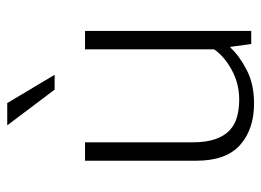

<svg xmlns="http://www.w3.org/2000/svg" viewBox="-118 -612 738 543"><g transform="rotate(-90 251.5 -341.0)"><path d="M383 -470H435V0H398L390 -59H388Q364 -33 324 -12.5Q284 8 230 8Q157 8 112.5 -31.5Q68 -71 68 -155V-470H120V-166Q120 -127 129 -101.5Q138 -76 154 -61Q170 -46 192.5 -40Q215 -34 241 -34Q286 -34 324.5 -55Q363 -76 383 -105ZM168 -690H231L311 -556H269Z"/></g></svg>

Font: Mukta Mahee ExtraLight
Style: Regular
Weight: 275
Designer: Shuchita Grover, Noopur Datye, Girish Dalvi, Yashodeep Gholap
Foundry: Ek Type
Version: Version 2.538;PS 1.000;hotconv 16.6.51;makeotf.lib2.5.65220;